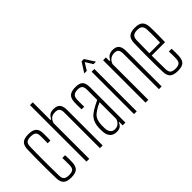

<svg xmlns="http://www.w3.org/2000/svg" viewBox="-45 -1358 1922 1922"><g transform="rotate(-45 916.0 -397.0)"><path d="M239 -404.5Q240 -423.5 240.2 -440.8Q240.5 -458 240.2 -474Q240 -490 240 -505.5Q240 -545 222.2 -559Q204.5 -573 165.5 -573Q126.5 -573 109.2 -558.2Q92 -543.5 91 -504.5Q90 -457 89.5 -407Q89 -357 89 -305Q89 -253 89.5 -200Q90 -147 91 -94.5Q92 -56 109.8 -41.5Q127.5 -27 165.5 -27Q204.5 -27 222.2 -41Q240 -55 240 -94.5Q240 -118.5 240.2 -142.5Q240.5 -166.5 239 -196.5H278Q279.5 -171.5 279.8 -143.5Q280 -115.5 279 -97Q277 -42 251.2 -18Q225.5 6 165.5 6Q106 6 80 -18Q54 -42 52.5 -97Q51.5 -141 50.8 -190.2Q50 -239.5 50 -291.8Q50 -344 50.5 -397.2Q51 -450.5 52.5 -502Q54 -558 80 -582Q106 -606 165.5 -606Q225.5 -606 252.2 -582Q279 -558 279 -503Q279 -480.5 279.2 -456.5Q279.5 -432.5 278 -404.5Z M384 0V-800H423.5V-550H434.5Q448.5 -579.5 468.2 -592.8Q488 -606 522.5 -606Q570.5 -606 591.8 -581Q613 -556 613 -503.5V0H574.5V-505.5Q574.5 -541.5 560.2 -557.2Q546 -573 514 -573Q476.5 -573 455.8 -556.8Q435 -540.5 423.5 -505.5V0Z M811 5Q764.5 5 739.5 -21.8Q714.5 -48.5 711.5 -96.5Q711 -111.5 710.5 -123.2Q710 -135 710.5 -150.5Q712 -183.5 720 -211.5Q728 -239.5 747.2 -264Q766.5 -288.5 802 -310.5Q822.5 -323.5 849 -337.2Q875.5 -351 897 -361V-504.5Q897 -541 882.5 -557Q868 -573 829.5 -573Q798 -573 778.2 -559.2Q758.5 -545.5 757 -509.5Q756 -489.5 755.8 -470.5Q755.5 -451.5 756 -434.5Q756.5 -417.5 757 -404.5H719.5Q718 -433.5 718 -457.5Q718 -481.5 718.5 -503Q720 -538 731.2 -560.8Q742.5 -583.5 767.2 -594.8Q792 -606 832.5 -606Q872 -606 894.5 -595Q917 -584 926.5 -560.5Q936 -537 936 -500V0H897V-50H892Q883 -26 864.8 -10.5Q846.5 5 811 5ZM815 -27Q846 -27 866.2 -43.2Q886.5 -59.5 897 -91.5V-327.5Q877.5 -319.5 856.5 -308.5Q835.5 -297.5 805 -275.5Q772 -252 760.8 -218.8Q749.5 -185.5 749 -149.5Q749 -136 749.2 -122.5Q749.5 -109 750 -98.5Q752.5 -66 769.5 -46.5Q786.5 -27 815 -27Z M1057 0V-600H1095.5V0ZM992.5 -640 1059.5 -744.5H1092L1159 -640H1124L1076.5 -717L1028.5 -640Z M1219.5 0V-600H1259V-550H1270Q1283 -578.5 1305.5 -592.2Q1328 -606 1358 -606Q1406 -606 1427 -581Q1448 -556 1448.5 -503.5V0H1410L1409 -505.5Q1408.5 -541.5 1395 -557.2Q1381.5 -573 1349.5 -573Q1317.5 -573 1293.5 -555.5Q1269.5 -538 1259 -505.5V0Z M1675 6Q1614 6 1587.8 -18Q1561.5 -42 1560 -97Q1559 -141 1558.2 -190.2Q1557.5 -239.5 1557.5 -291.8Q1557.5 -344 1558 -397.2Q1558.5 -450.5 1560 -502Q1561.5 -558 1588.5 -582Q1615.5 -606 1675 -606Q1734 -606 1759.2 -580.5Q1784.5 -555 1786.5 -503Q1787 -491.5 1787.5 -457Q1788 -422.5 1787.8 -377.2Q1787.5 -332 1785.5 -289H1596.5Q1596.5 -241.5 1597.2 -192.2Q1598 -143 1598.5 -94.5Q1599.5 -56 1617.2 -41.5Q1635 -27 1673 -27Q1712 -27 1729 -41.5Q1746 -56 1747.5 -94.5Q1748.5 -110 1748.2 -139.5Q1748 -169 1746.5 -196.5H1785.5Q1787 -173 1787.2 -143.2Q1787.5 -113.5 1786.5 -97Q1783.5 -42 1759.5 -18Q1735.5 6 1675 6ZM1596.5 -321.5H1747.5Q1748.5 -357.5 1748.8 -394.8Q1749 -432 1748.8 -461.8Q1748.5 -491.5 1747.5 -504.5Q1745.5 -543 1727.5 -558Q1709.5 -573 1675 -573Q1633.5 -573 1616.5 -556Q1599.5 -539 1598.5 -504.5Q1598 -461 1597.2 -415Q1596.5 -369 1596.5 -321.5Z"/></g></svg>

Font: Big Shoulders Thin
Style: Regular
Weight: 100
Version: Version 2.002